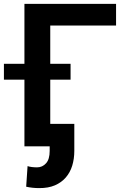

<svg xmlns="http://www.w3.org/2000/svg" viewBox="-53 -747 652 980"><path d="M147 213.1Q112.2 213.1 80.6 206L87.7 100.9Q107.2 107.2 136.4 107.2Q163.4 107.2 182.2 86.3Q200.6 65.7 200.6 23.4V0H71.7V-340.2H-33V-421.5H71.7V-727.3H539.4V-616.8H203.5V-421.5H307.2V-340.2H203.5V-114.7H326.3V23.4Q326.3 63.6 315.7 98.4Q305 133.2 283 158.7Q261 184.3 227.3 198.9Q193.5 213.4 147 213.1Z"/></svg>

Font: Linik Sans SemiBold
Style: Regular
Weight: 600
Designer: Fonts by Rasmus Andersson / Changes by Cristiano Sobral with parts from Marc Monis
Foundry: rsms
Version: Version 3.020; ttfautohint (v1.6)